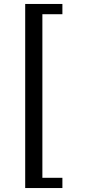

<svg xmlns="http://www.w3.org/2000/svg" viewBox="-20 -742 436 960"><path d="M292 198.2H106V-722.2H292V-670.9H191.9V147H292Z"/></svg>

Font: Perun
Style: Regular
Weight: 400
Version: Version 1.0000